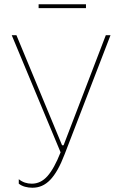

<svg xmlns="http://www.w3.org/2000/svg" viewBox="-20 -685 568 900"><path d="M132 195Q156 195 176.5 186Q197 177 215 158.5Q233 140 250 110Q267 80 283 38L498 -520H476L278 -4H271L57 -520H35L264 29Q234 105 202.5 140.5Q171 176 129 176Q112 176 97 171Q82 166 68 155V176Q81 186 97.5 190.5Q114 195 132 195ZM161 -647H383V-665H161Z"/></svg>

Font: Fixel Variable
Style: Regular
Weight: 100
Width: 3
Designer: AlfaBravo + MacPaw
Foundry: Kyrylo Tkachov, Marchela Mozhyna, Serhii Makarenko, Maria Weinstein, Zakhar Kryvoshyya
Version: Version 1.211